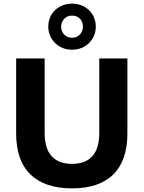

<svg xmlns="http://www.w3.org/2000/svg" viewBox="-20 -1027 791 1058"><path d="M377 11Q227 11 148 -65.5Q69 -142 69 -292V-705H226V-294Q226 -209 264.5 -166.5Q303 -124 377 -124Q451 -124 489 -166.5Q527 -209 527 -294V-705H682V-292Q682 -142 604 -65.5Q526 11 377 11ZM377 -753Q340 -753 310 -770Q280 -787 263 -816Q246 -845 246 -880Q246 -917 263 -945.5Q280 -974 310 -990.5Q340 -1007 377 -1007Q414 -1007 444 -990.5Q474 -974 491 -945Q508 -916 508 -880Q508 -845 491 -816Q474 -787 444.5 -770Q415 -753 377 -753ZM377 -819Q403 -819 420 -836.5Q437 -854 437 -881Q437 -907 420.5 -924Q404 -941 377 -941Q351 -941 334 -923.5Q317 -906 317 -880Q317 -854 334 -836.5Q351 -819 377 -819Z"/></svg>

Font: Nunito Sans 11pt ExtraBold
Style: Regular
Weight: 800
Version: Version 3.101;gftools[0.9.27]